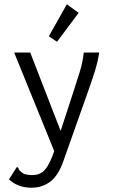

<svg xmlns="http://www.w3.org/2000/svg" viewBox="-20 -702 540 896"><path d="M127 174Q63 174 22 135L53 86L59 77L65 81Q67 89 72 94.5Q77 100 91 109Q109 115 131 115Q170 115 192 87.5Q214 60 233 3L46 -457H121L263 -91L323 -275Q338 -321 352 -366Q366 -411 371 -457H443Q436 -411 421 -364Q406 -317 389 -270L275 52Q251 119 213.5 146.5Q176 174 127 174ZM246 -507 208 -533 292 -682 347 -642Z"/></svg>

Font: Ligconsolata
Style: Regular
Weight: 400
Monospace: yes
Designer: Raph Levien, Cyreal, Brenton Simpson
Foundry: Raph Levien, Cyreal, Google
Version: Version 3.001; ttfautohint (v1.8.2.53-6de2)